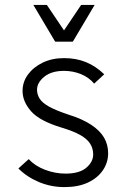

<svg xmlns="http://www.w3.org/2000/svg" viewBox="-20 -755 521 783"><path d="M55 -68 97 -106Q123 -78 164 -62.5Q205 -47 247 -47Q304 -47 332 -71Q360 -95 360 -125Q360 -149 348 -168.5Q336 -188 308 -204Q280 -220 230 -235Q141 -262 106.5 -301.5Q72 -341 72 -384Q72 -421 94 -451Q116 -481 154 -499.5Q192 -518 241 -518Q291 -518 331 -501.5Q371 -485 405 -452L364 -414Q342 -440 309.5 -453Q277 -466 241 -466Q190 -466 160.5 -442Q131 -418 131 -389Q131 -370 141.5 -353Q152 -336 179.5 -320.5Q207 -305 258 -288Q316 -270 352 -246Q388 -222 404.5 -193.5Q421 -165 421 -130Q421 -92 399.5 -60.5Q378 -29 338.5 -10.5Q299 8 243 8Q188 8 139 -12.5Q90 -33 55 -68ZM366 -735 277 -585H205L116 -735H171L241 -631L311 -735Z"/></svg>

Font: Radio Canada Light
Style: Regular
Weight: 300
Designer: Charles Daoud, Etienne Aubert Bonn, Alexandre Saumier Demers, Jacques Le Bailly
Foundry: Radio-Canada
Version: Version 2.104;gftools[0.9.28.dev5+ged2979d]